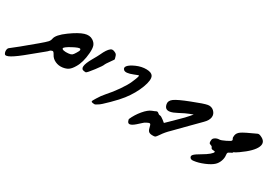

<svg xmlns="http://www.w3.org/2000/svg" viewBox="2 -1317 2352 1677"><g transform="rotate(30 1178.5 -478.5)"><path d="M549 -552Q563 -575 565 -583.5Q567 -592 561 -597Q551 -606 488.5 -572.5Q426 -539 426 -525Q426 -516 444.5 -512Q463 -508 491 -511Q514 -513 524.5 -520.5Q535 -528 549 -552ZM13 -230Q4 -246 5.5 -264.5Q7 -283 18 -291Q68 -328 224 -459Q274 -501 288.5 -517Q303 -533 306 -552Q313 -595 397 -656Q476 -713 525.5 -728.5Q575 -744 609 -722Q636 -705 645 -679.5Q654 -654 650 -605Q642 -508 607 -451Q586 -415 564.5 -399.5Q543 -384 507 -379Q469 -374 435 -389.5Q401 -405 385 -436Q376 -453 369.5 -458Q363 -463 354 -459Q339 -454 335 -447Q330 -440 306 -421Q266 -389 202 -336Q116 -264 69.5 -237.5Q23 -211 13 -230Z M687 -445Q628 -451 697 -571Q725 -619 736 -643Q763 -703 790 -724Q805 -737 829 -727Q844 -721 850.5 -714.5Q857 -708 861 -693Q869 -668 867 -666L863 -660Q859 -655 852.5 -645Q846 -635 840 -627Q815 -592 813 -585Q810 -571 763 -509.5Q716 -448 705 -444Q703 -443 687 -445Z M891 -242Q883 -244 880 -245.5Q877 -247 877.5 -252.5Q878 -258 882.5 -265.5Q887 -273 897 -290Q921 -331 953 -367Q995 -413 1037.5 -474.5Q1080 -536 1096 -574Q1129 -649 1121 -652Q1118 -654 1077 -637Q1007 -609 986 -628Q967 -645 984.5 -666.5Q1002 -688 1051 -710Q1103 -733 1153 -732Q1203 -731 1218 -706Q1237 -673 1206 -590.5Q1175 -508 1113 -428Q1084 -390 1022 -328.5Q960 -267 942 -257Q922 -246 920 -244Q913 -238 891 -242Z M1240 -259Q1234 -277 1235 -279Q1259 -334 1299 -381.5Q1339 -429 1373 -442Q1400 -452 1408 -457Q1421 -463 1431 -453Q1442 -442 1454 -442Q1467 -442 1492 -422L1517 -402L1548 -432Q1596 -480 1619 -502Q1654 -535 1683 -569L1706 -596L1671 -583Q1641 -572 1581 -540Q1542 -519 1516 -514Q1490 -509 1475 -519.5Q1460 -530 1455 -557Q1449 -589 1483 -614Q1517 -639 1626 -681Q1737 -725 1771.5 -730.5Q1806 -736 1831 -714Q1859 -688 1854.5 -654Q1850 -620 1814 -585Q1758 -529 1719 -489Q1619 -387 1606 -374Q1565 -335 1538 -294Q1519 -266 1511.5 -261.5Q1504 -257 1480 -258Q1454 -259 1443 -271.5Q1432 -284 1425 -318Q1421 -338 1410 -338Q1402 -338 1382.5 -327.5Q1363 -317 1356 -309Q1343 -296 1316 -273Q1255 -220 1240 -259Z M1871 -255Q1860 -270 1875 -286Q1890 -302 1939 -330Q1979 -353 2003.5 -373.5Q2028 -394 2028 -405Q2028 -411 2009 -411Q1990 -411 1986 -424Q1983 -436 1967 -440Q1954 -443 1950.5 -452.5Q1947 -462 1950 -483Q1952 -497 1970 -508Q1988 -519 2010 -519Q2024 -519 2065.5 -539Q2107 -559 2110 -567Q2113 -575 2107 -583Q2100 -592 2104 -615Q2108 -642 2136 -661.5Q2164 -681 2271 -729Q2284 -736 2304 -727Q2370 -700 2346.5 -643Q2323 -586 2216 -511Q2181 -487 2176 -487Q2170 -487 2170 -482Q2170 -477 2147 -466Q2131 -459 2128 -453Q2125 -447 2127 -430Q2131 -402 2120 -371.5Q2109 -341 2088 -321Q2062 -296 2007 -273Q1952 -250 1907 -245Q1881 -241 1871 -255Z"/></g></svg>

Font: Lilach
Style: Regular
Weight: 400
Version: Version 1.0